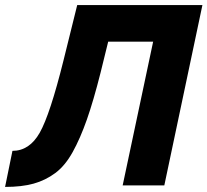

<svg xmlns="http://www.w3.org/2000/svg" viewBox="-38 -730 817 756"><path d="M-18 6 11 -136Q78 -136 118.5 -207.5Q159 -279 212 -492L266 -710H759L609 0H445L565 -566H388L358 -444Q330 -333 304 -259Q278 -185 248 -131Q218 -77 179.5 -48.5Q141 -20 94.5 -7Q48 6 -18 6Z"/></svg>

Font: Raleway-v4020 ExtraBold
Style: Italic
Weight: 800
Italic angle: -12°
Designer: Matt McInerney, Pablo Impallari, Rodrigo Fuenzalida
Foundry: Matt McInerney, Pablo Impallari, Rodrigo Fuenzalida
Version: Version 4.020;PS 004.020;hotconv 1.0.88;makeotf.lib2.5.64775